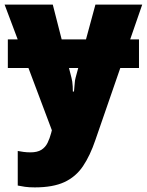

<svg xmlns="http://www.w3.org/2000/svg" viewBox="-21 -573 637 833"><path d="M582 -402V-278H13V-402ZM-1 -553H208L289 -236Q291 -229 292.5 -219Q294 -209 294.5 -198Q295 -187 295 -176H300Q302 -194 303 -210Q304 -226 307 -236L393 -553H596L393 34Q370 102 339 148Q308 194 258.5 217Q209 240 130 240Q105 240 87.5 237.5Q70 235 56 232V82Q66 84 80.5 86Q95 88 111 88Q141 88 158.5 77Q176 66 185.5 46.5Q195 27 201 4L204 -8Z"/></svg>

Font: Noto Sans Display Black
Style: Regular
Weight: 900
Designer: Monotype Design Team
Foundry: Monotype Imaging Inc.
Version: Version 2.003